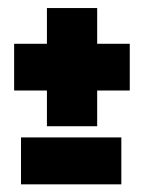

<svg xmlns="http://www.w3.org/2000/svg" viewBox="-20 -514 358 489"><path d="M99.5 -192.5H227.5V-283.5H310.5V-402.5H227.5V-493.5H99.5V-402.5H16V-283.5H99.5ZM33.5 -44.5H289V-164H33.5Z"/></svg>

Font: Anybody Thin ExtraBold
Style: Regular
Weight: 800
Version: Version 1.113;gftools[0.9.25]